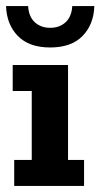

<svg xmlns="http://www.w3.org/2000/svg" viewBox="-27 -615 332 635"><path d="M20 0V-86H78V-314H15V-400H198V-86H251V0ZM139 -458Q69 -458 32 -496Q-5 -534 -7 -595H66Q68 -560 88 -541.5Q108 -523 139 -523Q170 -523 190 -541.5Q210 -560 212 -595H285Q283 -534 246 -496Q209 -458 139 -458Z"/></svg>

Font: Rokkitt SemiBold
Style: Bold
Weight: 700
Version: Version 3.103